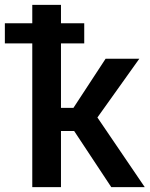

<svg xmlns="http://www.w3.org/2000/svg" viewBox="-60 -770 616 790"><path d="M245.1 -231 397.9 0H535.6L340.8 -286.6L513.2 -528.3H374.5L242.2 -326.2H190.9V-591.3H286.6V-674.3H190.9V-750H72.8V-674.3H-40V-591.3H72.8V0H190.9V-231Z"/></svg>

Font: FAU Chimera Medium
Style: Regular
Weight: 500
Version: Version 1.002;hotconv 1.0.117;makeotfexe 2.5.65602